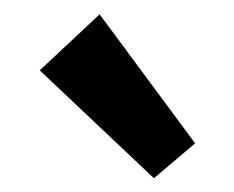

<svg xmlns="http://www.w3.org/2000/svg" viewBox="-20 -819 330 271"><path d="M36.1 -719.7 120.6 -798.8 255.4 -616.7 197.3 -567.4Z"/></svg>

Font: Reddit Sans
Style: Bold
Weight: 700
Designer: Stephen Hutchings
Foundry: Reddit
Version: Version 1.013